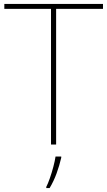

<svg xmlns="http://www.w3.org/2000/svg" viewBox="-20 -734 545 975"><path d="M265 0H239V-689H2V-714H503V-689H265ZM291 67Q282 106 267.5 146Q253 186 232 221H215V215Q223 200 233 171.5Q243 143 251 112.5Q259 82 262 61H291Z"/></svg>

Font: Noto Sans Lao Looped Thin
Style: Regular
Weight: 100
Designer: Mark Frömberg, Ben Mitchell
Foundry: The Fontpad Ltd
Version: Version 1.002; ttfautohint (v1.8.4.7-5d5b)